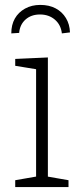

<svg xmlns="http://www.w3.org/2000/svg" viewBox="-20 -762 327 782"><path d="M175 -35 167 -44 259 -28V0H42V-28L134 -44L127 -35V-487L134 -479L42 -494V-522L175 -528ZM144 -742Q180 -742 206.5 -728Q233 -714 248.5 -688.5Q264 -663 265 -630L232 -626Q228 -661 203.5 -682Q179 -703 143 -703Q107 -703 84 -682.5Q61 -662 58 -628L26 -626Q26 -661 40.5 -686.5Q55 -712 82 -727Q109 -742 144 -742Z"/></svg>

Font: Bitter Thin Light
Style: Regular
Weight: 300
Version: Version 2.002